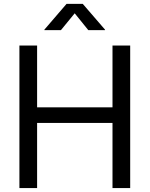

<svg xmlns="http://www.w3.org/2000/svg" viewBox="-20 -960 764 980"><path d="M79.1 0V-727.5H169.4V-412.1H554.2V-727.5H644.5V0H554.2V-332.5H169.4V0ZM291 -806.2H206.5V-808.6L319.8 -940.4H402.3L516.1 -808.6V-806.2H430.7L361.3 -892.1Z"/></svg>

Font: Inter 24pt
Style: Regular
Weight: 400
Designer: Rasmus Andersson
Foundry: rsms
Version: Version 4.001;git-66647c0bb